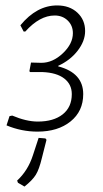

<svg xmlns="http://www.w3.org/2000/svg" viewBox="-20 -480 379 706"><path d="M118 4Q59 4 4 -19L15 -53L25 -55Q77 -33 119 -33Q177 -33 210.5 -59.5Q244 -86 244 -134Q244 -170 216 -191.5Q188 -213 136 -215H91L88 -218L94 -250L132 -249Q174 -249 211 -284Q248 -319 248 -358Q248 -386 229 -404.5Q210 -423 181 -423Q126 -423 73 -364H67L55 -387Q115 -460 190 -460Q236 -460 264.5 -433.5Q293 -407 293 -366Q293 -329 265.5 -293.5Q238 -258 194 -238V-236Q286 -212 286 -134Q286 -71 239.5 -33.5Q193 4 118 4ZM70 206 46 192 43 184Q83 147 101 91L122 27L147 29L151 34L134 101Q124 143 111.5 163Q99 183 70 206Z"/></svg>

Font: Alegreya Sans Light
Style: Italic
Weight: 300
Italic angle: -7°
Designer: Juan Pablo del Peral
Foundry: Huerta Tipografica
Version: Version 2.007